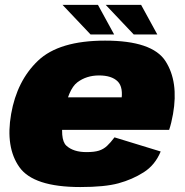

<svg xmlns="http://www.w3.org/2000/svg" viewBox="-20 -767 764 794"><path d="M312 6.5 337.5 -138Q283.5 -138 254.5 -164.5Q225.5 -191 244 -295.5Q262 -398 299.8 -426.5Q337.5 -455 389.5 -455Q441.5 -455 466.5 -430.5Q491.5 -406 481 -346L490.5 -364.5H237L213.5 -230H679.5Q689 -258.5 695.5 -295.5Q719 -429 664.5 -514Q610 -599 414.5 -599Q224.5 -599 137.2 -516Q50 -433 26 -295.5Q2 -158 60.2 -75.8Q118.5 6.5 312 6.5ZM337.5 -138 312 6.5Q413 6.5 470 -9Q527 -24.5 574.2 -54.5Q621.5 -84.5 644.5 -140.5L453.5 -199Q437 -177 422.5 -163.5Q408 -150 389 -144Q370 -138 337.5 -138ZM533 -624.5H630.5L563.5 -747H417ZM354.5 -624.5H452L385 -747H238.5Z"/></svg>

Font: Anybody UltraCondensed Thin Black
Style: Italic
Weight: 900
Italic angle: -10°
Version: Version 1.111